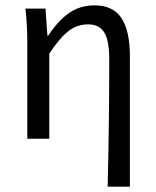

<svg xmlns="http://www.w3.org/2000/svg" viewBox="-20 -518 581 717"><path d="M382 179Q388 -60 388 -297Q388 -366 369.5 -396.5Q351 -427 309 -427Q269 -427 237 -403Q205 -379 164 -318V0H82V-353Q82 -426 75 -486H150L157 -385H160Q199 -443 239.5 -470.5Q280 -498 333 -498Q402 -498 433.5 -450.5Q465 -403 465 -308V179Z"/></svg>

Font: Toshiba Sans
Style: Regular
Weight: 400
Designer: Paul D. Hunt
Foundry: Toshiba Corporation
Version: Version 2.020;PS 2.0;hotconv 1.0.86;makeotf.lib2.5.63406